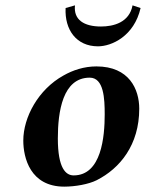

<svg xmlns="http://www.w3.org/2000/svg" viewBox="-20 -687 545 717"><path d="M220 10C261 10 311 1 341 -14C428 -58 500 -146 500 -281C500 -353 463 -439 340 -439C294 -439 252 -425 217 -405C123 -353 67 -249 67 -162C67 -98 93 10 220 10ZM196 -170C196 -270 214 -397 315 -397C368 -397 371 -318 371 -260C371 -177 359 -32 255 -32C226 -32 196 -58 196 -170ZM260 -667 225 -657C221 -576 265 -514 346 -514C397 -514 481 -552 505 -657L475 -667C463 -603 404 -588 357 -588C294 -588 254 -613 260 -667Z"/></svg>

Font: Libertinus Serif
Style: Bold Italic
Weight: 700
Italic angle: -12°
Designer: Philipp H. Poll, Khaled Hosny
Foundry: Caleb Maclennan
Version: Version 7.050;RELEASE